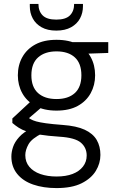

<svg xmlns="http://www.w3.org/2000/svg" viewBox="-20 -727 600 979"><path d="M268 232Q201 232 149 214Q97 196 67.5 159.5Q38 123 38 71Q38 48 46.5 22.5Q55 -3 77.5 -28Q100 -53 141 -74L197 -48Q142 -21 125.5 8.5Q109 38 109 64Q109 99 129.5 123.5Q150 148 186 160.5Q222 173 268 173Q316 173 350 160Q384 147 403 122.5Q422 98 422 66Q422 26 392.5 0.5Q363 -25 283 -30Q223 -34 183.5 -40.5Q144 -47 118 -56Q92 -65 75 -76Q58 -87 43 -100V-123L140 -213L205 -191L106 -106L113 -134Q125 -126 136 -119.5Q147 -113 164.5 -108Q182 -103 214 -98.5Q246 -94 299 -90Q370 -85 412 -65.5Q454 -46 473 -13.5Q492 19 492 63Q492 106 468.5 144.5Q445 183 396 207.5Q347 232 268 232ZM268 -163Q204 -163 160 -187Q116 -211 93.5 -252Q71 -293 71 -343Q71 -395 94 -436Q117 -477 160.5 -500.5Q204 -524 268 -524Q333 -524 376.5 -500.5Q420 -477 442.5 -436Q465 -395 465 -343Q465 -293 442.5 -252Q420 -211 376.5 -187Q333 -163 268 -163ZM268 -222Q328 -222 361.5 -252.5Q395 -283 395 -343Q395 -404 361.5 -434.5Q328 -465 268 -465Q209 -465 174.5 -434.5Q140 -404 140 -343Q140 -283 174 -252.5Q208 -222 268 -222ZM353 -451 330 -512H532V-457ZM267 -571Q222 -571 192 -588Q162 -605 147 -633Q132 -661 132 -695V-707H176Q176 -670 197.5 -648.5Q219 -627 267 -627Q315 -627 336.5 -648.5Q358 -670 358 -707H403V-695Q403 -661 388 -633Q373 -605 342.5 -588Q312 -571 267 -571Z"/></svg>

Font: DM Sans 12pt Light
Style: Regular
Weight: 300
Version: Version 4.004;gftools[0.9.30]